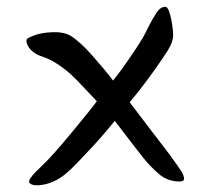

<svg xmlns="http://www.w3.org/2000/svg" viewBox="-20 -637 626 567"><path d="M446 -226Q453 -217 463 -204Q473 -191 483 -177.5Q493 -164 502 -151Q511 -138 517 -129Q523 -118 523.5 -109.5Q524 -101 510 -101Q475 -101 449 -123.5Q423 -146 404 -170Q384 -195 362 -224Q340 -253 319 -280Q309 -268 291 -246.5Q273 -225 251.5 -202Q230 -179 209 -157Q188 -135 172 -122Q157 -110 141 -102.5Q125 -95 110 -92Q95 -89 83.5 -90Q72 -91 67 -97Q64 -102 70 -111Q76 -120 86 -130Q96 -140 107.5 -151Q119 -162 128 -172Q143 -188 161 -209Q179 -230 197 -252Q215 -274 233 -296Q251 -318 266 -338Q233 -373 210.5 -396.5Q188 -420 168 -435Q155 -445 139 -454.5Q123 -464 99 -472Q80 -479 69 -492Q58 -505 58 -518Q58 -523 71 -528.5Q84 -534 92 -536Q115 -542 143 -542Q171 -542 189 -531Q202 -523 219 -507.5Q236 -492 253 -472.5Q270 -453 286.5 -433.5Q303 -414 314 -399Q332 -422 347 -443Q362 -464 378 -488Q394 -512 402 -526Q410 -540 418 -557Q430 -581 442 -599Q454 -617 468 -617Q474 -617 478.5 -605.5Q483 -594 486 -578.5Q489 -563 490.5 -548Q492 -533 491 -527Q489 -514 483 -501.5Q477 -489 461 -466Q443 -439 416.5 -403Q390 -367 363 -335Z"/></svg>

Font: Yeon Sung
Style: Regular
Weight: 400
Version: Version 1.001